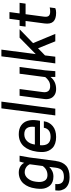

<svg xmlns="http://www.w3.org/2000/svg" viewBox="878 -1718 1052 2849"><g transform="rotate(-90 1404.5 -294.0)"><path d="M340.8 2.9 352.1 -89.8Q329.1 -64.9 292.2 -46.4Q255.4 -27.8 209 -27.8Q164.1 -27.8 129.6 -41.7Q95.2 -55.7 74.7 -79.3Q54.2 -103 41.3 -134.8Q28.3 -166.5 27.1 -202.4Q25.9 -238.3 29.8 -275.9L33.2 -297.9Q40 -350.1 58.1 -393.8Q76.2 -437.5 105 -470.9Q133.8 -504.4 175.8 -523.2Q217.8 -542 269 -542Q319.3 -542 357.2 -519.5Q395 -497.1 412.1 -460.9L431.2 -529.8H518.1L492.2 -384.8L439.9 7.8Q426.3 110.4 368.7 161.1Q311 211.9 200.2 211.9Q165.5 211.9 136.2 205.8Q106.9 199.7 85.9 188.7Q64.9 177.7 48.3 162.6Q31.7 147.5 22.2 129.4Q12.7 111.3 6.6 91.1Q0.5 70.8 0.5 49.6Q0.5 28.3 2.9 6.8L3.9 0H98.1Q89.8 63 115.7 95.5Q141.6 127.9 200.2 127.9Q271.5 127.9 302.2 97.9Q333 67.9 340.8 2.9ZM365.2 -187 391.1 -378.9Q382.3 -397 369.9 -412.1Q357.4 -427.2 331.5 -440.7Q305.7 -454.1 273.9 -454.1Q219.2 -454.1 180.9 -408.2Q142.6 -362.3 133.8 -297.9L130.9 -275.9Q121.1 -206.5 145.3 -161.4Q169.4 -116.2 229 -116.2Q314.9 -116.2 365.2 -187Z M1036.6 -227.1H673.8Q660.2 -69.8 797.9 -69.8Q860.8 -69.8 893.8 -97.9Q926.8 -126 932.6 -169.9H1028.8L1027.8 -163.1Q1017.1 -87.9 957.5 -37.8Q897.9 12.2 795.9 12.2Q743.2 12.2 702.1 -1.5Q661.1 -15.1 635.3 -39.6Q609.4 -64 593 -97.7Q576.7 -131.3 573.7 -171.1Q570.8 -210.9 575.7 -255.9L578.6 -277.8Q586.9 -335.9 606.2 -383.1Q625.5 -430.2 656.7 -466.3Q688 -502.4 734.1 -522.2Q780.3 -542 837.9 -542Q917.5 -542 968 -506.1Q1018.6 -470.2 1036.1 -410.2Q1053.7 -350.1 1043 -271ZM835.9 -460Q774.9 -460 734.1 -418Q693.4 -376 683.6 -303.2H945.8Q964.8 -460 835.9 -460Z M1115.7 0 1220.7 -799.8H1320.8L1215.8 0Z M1407.7 -529.8H1507.3L1461.4 -180.2Q1455.6 -131.8 1477.3 -104Q1499 -76.2 1549.3 -76.2Q1594.7 -76.2 1628.7 -98.1Q1662.6 -120.1 1684.6 -148.9L1734.4 -529.8H1834.5L1784.7 -149.9L1772.5 0H1686.5V-70.8Q1620.1 12.2 1507.3 12.2Q1452.6 12.2 1416.3 -12.7Q1379.9 -37.6 1366.5 -77.1Q1353 -116.7 1359.4 -165Z M1887.7 0 1992.7 -799.8H2092.3L2025.4 -290L2269.5 -529.8H2394.5L2188.5 -330.1L2325.7 0H2215.3L2112.3 -255.9L2006.3 -152.8L1987.3 0Z M2629.4 -529.8H2786.6L2774.4 -440.9H2617.7L2581.5 -168.9Q2574.7 -116.7 2593.5 -96.4Q2612.3 -76.2 2653.3 -76.2Q2695.3 -76.2 2718.3 -83L2707.5 0Q2680.2 12.2 2638.7 12.2Q2547.4 12.2 2508.1 -29.5Q2468.8 -71.3 2480.5 -160.2L2517.6 -440.9H2433.6L2445.3 -529.8H2529.3L2549.3 -680.2H2649.4Z"/></g></svg>

Font: Cooper Hewitt
Style: Medium Italic
Weight: 708
Designer: Village Type and Design LLC
Foundry: Cooper Hewitt Smithsonian Design Museum
Version: 1.000